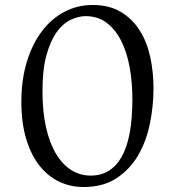

<svg xmlns="http://www.w3.org/2000/svg" viewBox="-20 -736 704 773"><path d="M66 -326Q66 -415 88 -487Q110 -559 148.5 -610Q187 -661 239.5 -688.5Q292 -716 353 -716Q419 -716 465.5 -688.5Q512 -661 541.5 -615Q571 -569 584.5 -508Q598 -447 598 -380Q598 -309 583.5 -238Q569 -167 536 -110.5Q503 -54 449 -18.5Q395 17 316 17Q264 17 218.5 -4.5Q173 -26 139 -69Q105 -112 85.5 -176.5Q66 -241 66 -326ZM151 -369Q151 -286 165.5 -222.5Q180 -159 206 -116Q232 -73 267.5 -51Q303 -29 345 -29Q427 -29 470 -105Q513 -181 513 -337Q513 -404 502 -465Q491 -526 468 -571.5Q445 -617 409.5 -644Q374 -671 325 -671Q296 -671 265 -656.5Q234 -642 208.5 -607Q183 -572 167 -514Q151 -456 151 -369Z"/></svg>

Font: Gotu
Style: Regular
Weight: 400
Designer: Sarang Kulkarni & Kailash Malviya
Foundry: Ek Type
Version: Version 2.320;hotconv 1.0.109;makeotfexe 2.5.65596; ttfautoh